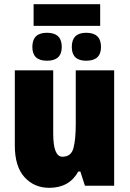

<svg xmlns="http://www.w3.org/2000/svg" viewBox="-20 -890 624 920"><path d="M527 -553H343V-296Q343 -222 332 -180.5Q321 -139 279 -139Q235 -139 235 -250V-553H51V-193Q51 -92 97.5 -41Q144 10 216 10Q312 10 355 -68H365L387 0H527ZM460 -870H141V-766H460ZM393 -733Q324 -733 324 -665Q324 -599 393 -599Q464 -599 464 -665Q464 -733 393 -733ZM205 -733Q135 -733 135 -665Q135 -599 205 -599Q276 -599 276 -665Q276 -733 205 -733Z"/></svg>

Font: Noto Sans Display SemiCondensed Black
Style: Regular
Weight: 900
Width: 4
Designer: Monotype Design Team
Foundry: Monotype Imaging Inc.
Version: Version 1.900